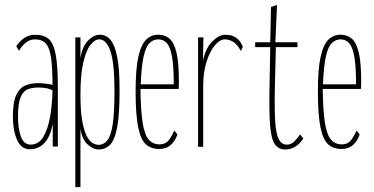

<svg xmlns="http://www.w3.org/2000/svg" viewBox="-20 -603 1540 790"><path d="M102 11Q67 11 50 -28Q33 -67 33 -122Q33 -184 47.5 -213.5Q62 -243 86 -252Q110 -261 136 -261Q148 -261 165.5 -259Q183 -257 196 -254Q196 -325 190 -366Q184 -407 168.5 -424Q153 -441 124 -441Q104 -441 88 -429Q72 -417 58 -394L47 -413Q79 -460 124 -460Q161 -460 181 -442Q201 -424 209.5 -377Q218 -330 218 -243V0H197V-93Q177 11 102 11ZM54 -123Q54 -74 66 -41Q78 -8 106 -8Q139 -8 158 -39.5Q177 -71 186 -122Q195 -173 196 -231Q184 -238 168 -240.5Q152 -243 139 -243Q114 -243 95 -236Q76 -229 65 -203.5Q54 -178 54 -123Z M290 167V-449H311V-364Q319 -414 343.5 -437.5Q368 -461 392 -460Q417 -460 435 -438.5Q453 -417 462.5 -367.5Q472 -318 472 -232Q472 -131 462 -78.5Q452 -26 432.5 -7Q413 12 386 12Q363 12 340 -9Q317 -30 311 -74V167ZM384 -7Q407 -7 422 -26Q437 -45 444 -93Q451 -141 451 -229Q451 -343 434.5 -392Q418 -441 388 -441Q370 -441 352 -418Q334 -395 322.5 -345Q311 -295 311 -213Q311 -141 319.5 -99Q328 -57 340 -37.5Q352 -18 364.5 -12.5Q377 -7 384 -7Z M635 10Q602 10 580.5 -9Q559 -28 548.5 -79.5Q538 -131 538 -227Q538 -320 549.5 -370.5Q561 -421 582.5 -441Q604 -461 633 -460Q659 -460 677.5 -444Q696 -428 706 -387.5Q716 -347 716 -271Q716 -261 716 -253Q716 -245 715 -237H558Q559 -147 567 -97.5Q575 -48 592 -28.5Q609 -9 636 -9Q661 -9 674.5 -26.5Q688 -44 697 -66L710 -50Q701 -23 682.5 -6.5Q664 10 635 10ZM559 -256H695Q695 -329 688 -369Q681 -409 667 -425Q653 -441 631 -441Q611 -441 595.5 -426Q580 -411 571 -371Q562 -331 559 -256Z M795 1V-449H817L815 -354Q827 -407 854.5 -433.5Q882 -460 907 -460Q961 -460 979 -410L971 -393Q957 -420 940 -430.5Q923 -441 905 -441Q885 -441 864.5 -417Q844 -393 830 -349.5Q816 -306 816 -248V1Z M1154 12Q1125 12 1110 -11Q1095 -34 1091 -90.5Q1087 -147 1089 -248L1092 -409H1030V-429H1092L1095 -574L1120 -583L1113 -429H1204V-409H1115L1111 -243Q1109 -153 1112.5 -102Q1116 -51 1127 -30Q1138 -9 1158 -8Q1178 -7 1192 -22Q1206 -37 1215 -50L1228 -33Q1211 -8 1192.5 2Q1174 12 1154 12Z M1385 10Q1352 10 1330.5 -9Q1309 -28 1298.5 -79.5Q1288 -131 1288 -227Q1288 -320 1299.5 -370.5Q1311 -421 1332.5 -441Q1354 -461 1383 -460Q1409 -460 1427.5 -444Q1446 -428 1456 -387.5Q1466 -347 1466 -271Q1466 -261 1466 -253Q1466 -245 1465 -237H1308Q1309 -147 1317 -97.5Q1325 -48 1342 -28.5Q1359 -9 1386 -9Q1411 -9 1424.5 -26.5Q1438 -44 1447 -66L1460 -50Q1451 -23 1432.5 -6.5Q1414 10 1385 10ZM1309 -256H1445Q1445 -329 1438 -369Q1431 -409 1417 -425Q1403 -441 1381 -441Q1361 -441 1345.5 -426Q1330 -411 1321 -371Q1312 -331 1309 -256Z"/></svg>

Font: Inconsolata UltraCondensed ExtraLight
Style: Regular
Weight: 200
Width: 1
Monospace: yes
Designer: Raph Levien, Cyreal, Brenton Simpson
Foundry: Raph Levien, Cyreal, Google
Version: Version 3.100; ttfautohint (v1.8.4.7-5d5b)